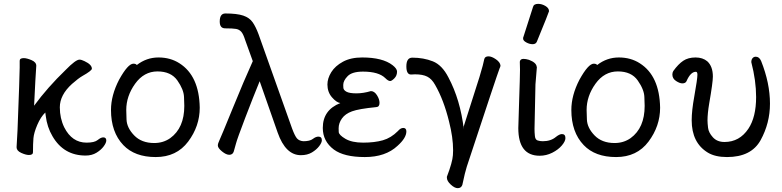

<svg xmlns="http://www.w3.org/2000/svg" viewBox="-20 -790 4053 995"><path d="M423.8 16.1Q310.1 16.1 252 -84Q224.1 -130.9 216.8 -190.9L214.8 -207Q190.9 -184.1 173.3 -143.1Q155.8 -102.1 153.3 -74Q150.9 -45.9 150.9 -1Q150.9 13.2 129.9 13.2Q113.8 13.2 89.8 2.2Q65.9 -8.8 65.9 -26.9L70.8 -115.2Q82 -402.8 82 -439.9V-475.1Q82 -488.8 103 -488.8Q119.1 -488.8 143.6 -478.3Q168 -467.8 168 -449.2Q164.1 -397.9 156.7 -242.2Q226.1 -336.9 320.8 -428.2Q372.1 -481 392.1 -481Q401.9 -481 418 -473.1Q456.1 -455.1 456.1 -434.1Q456.1 -423.8 406.7 -396Q385.7 -383.8 353 -355Q290 -297.9 290 -233.9Q290 -176.8 313 -129.9Q353 -50.8 428.7 -50.8Q469.7 -50.8 486.3 -64.5Q502.9 -78.1 515.1 -78.1Q530.8 -78.1 530.8 -62Q530.8 -49.8 517.3 -31.5Q503.9 -13.2 480 1.5Q456.1 16.1 423.8 16.1Z M779.3 -48.8Q826.2 -48.8 862.3 -74.2Q935.1 -127 935.1 -241.2Q935.1 -249 933.6 -287.6Q932.1 -326.2 899.2 -373Q866.2 -419.9 796.1 -419.9Q726.1 -419.9 680.2 -356Q634.3 -292 634.3 -220.2Q634.3 -213.9 635.7 -170.9Q637.2 -127.9 675.3 -88.4Q713.4 -48.8 779.3 -48.8ZM787.1 23.9Q678.2 23.9 619.1 -38.1Q555.2 -105 555.2 -220.2Q555.2 -295.9 597.2 -377Q643.1 -460 671.4 -460Q684.1 -460 689 -453.1Q739.3 -492.2 801.3 -492.2Q863.3 -492.2 910.2 -461.9Q1012.2 -397 1015.1 -231.9Q1015.1 -136.2 955.1 -56.2Q895 23.9 787.1 23.9Z M1539.1 14.2Q1460 14.2 1418.9 -103L1325.7 -369.1Q1292 -287.1 1250.5 -178.5Q1209 -69.8 1202.9 -45.9Q1196.8 -22 1191.4 -4.9Q1186 12.2 1168 12.2Q1151.9 12.2 1130.4 -5.4Q1108.9 -22.9 1108.9 -36.1Q1108.9 -45.9 1116.9 -62.5Q1125 -79.1 1185.1 -226.6Q1245.1 -374 1290 -473.1L1250 -584Q1240.7 -613.8 1230.2 -625.5Q1219.7 -637.2 1203.4 -640.1Q1187 -643.1 1147 -643.1Q1118.7 -643.1 1118.7 -678.2Q1118.7 -720.2 1147.9 -720.2Q1208 -720.2 1240.5 -709.2Q1272.9 -698.2 1289.3 -674.6Q1305.7 -650.9 1319.8 -612.8L1493.7 -124Q1507.8 -85.9 1518.8 -73Q1529.8 -60.1 1551.8 -58.1Q1585.9 -58.1 1601.3 -70.1Q1616.7 -82 1629.9 -82Q1647.9 -82 1647.9 -63Q1647.9 -50.8 1634 -32.5Q1620.1 -14.2 1596.4 0Q1572.8 14.2 1539.1 14.2Z M1870.6 23.9Q1762.7 23.9 1710 -15.1Q1652.8 -58.1 1652.8 -127Q1652.8 -220.2 1743.7 -255.9Q1723.6 -258.8 1700.2 -285.9Q1676.8 -313 1676.8 -352.1Q1676.8 -383.8 1696.8 -416Q1716.8 -448.2 1757.3 -470.2Q1797.9 -492.2 1856.9 -492.2Q1962.9 -492.2 2014.6 -452.1Q2037.6 -434.1 2037.6 -418.9Q2037.6 -397.9 2023.7 -384Q2009.8 -370.1 2002 -370.1Q1991.7 -370.1 1977.1 -384.8Q1942.9 -418.9 1860.8 -418.9Q1804.7 -418.9 1781.7 -395.5Q1758.8 -372.1 1758.8 -350.1Q1758.8 -348.1 1759.3 -335.7Q1759.8 -323.2 1775.4 -314.7Q1791 -306.2 1826.9 -306.2Q1862.8 -306.2 1901.9 -317.9Q1919.9 -317.9 1933.3 -296.9Q1946.8 -275.9 1946.8 -256.8Q1946.8 -235.8 1929.7 -234.9Q1839.8 -226.1 1804.4 -213.1Q1769 -200.2 1752 -176Q1734.9 -151.9 1734.9 -125Q1734.9 -122.1 1735.4 -106.4Q1735.8 -90.8 1769.8 -70.8Q1803.7 -50.8 1861.8 -50.8Q1920.9 -50.8 1963.9 -63Q2006.8 -75.2 2042 -110.8Q2055.7 -127 2069.8 -127Q2085.9 -127 2085.9 -108.9Q2085.9 -75.2 2040 -34.2Q1978 23.9 1870.6 23.9Z M2352.1 185.1Q2335.9 185.1 2315.9 166.5Q2295.9 147.9 2295.9 130.9V126Q2324.7 50.8 2327.1 14.2L2328.1 -11.2Q2328.1 -78.1 2307.1 -160.2Q2279.8 -272 2234.9 -350.1Q2217.8 -380.9 2194.3 -392.8Q2170.9 -404.8 2130.9 -404.8Q2118.2 -404.8 2109.9 -403.8Q2085.9 -403.8 2085.9 -445.8Q2085.9 -491.2 2116.7 -491.2Q2174.8 -491.2 2222.9 -472.2Q2271 -453.1 2303.7 -389.2Q2365.7 -272.9 2383.8 -119.1L2382.8 -133.8L2464.8 -391.1Q2485.8 -460.9 2489.7 -483.9Q2493.2 -498 2511.7 -498Q2527.8 -498 2549.8 -482.9Q2571.8 -467.8 2573.7 -450.2Q2573.7 -444.8 2568.8 -435.1Q2557.1 -405.8 2398.9 74.2Q2390.1 101.1 2376 168Q2370.1 185.1 2352.1 185.1Z M2776.9 17.1Q2666 17.1 2666 -126L2669.9 -253.9Q2674.8 -397 2674.8 -429.2L2673.8 -470.2Q2675.8 -484.9 2692.9 -484.9Q2705.1 -484.9 2721.2 -480Q2758.8 -465.8 2761.2 -444.8L2762.2 -441.9L2754.9 -353L2750 -122.1Q2750 -104 2752 -85Q2753.9 -65.9 2766.4 -62Q2778.8 -58.1 2793 -58.1Q2835 -58.1 2861.8 -81.1Q2879.9 -95.2 2892.1 -95.2Q2910.2 -95.2 2910.2 -74.2Q2910.2 -58.1 2891.6 -36.1Q2873 -14.2 2842 1.5Q2811 17.1 2776.9 17.1ZM2740.2 -561Q2724.1 -561 2707.5 -570.1Q2690.9 -579.1 2690.9 -589.8Q2690.9 -598.1 2692.9 -600.1L2742.2 -753.9Q2746.1 -770 2769 -770Q2788.1 -770 2806.6 -759Q2825.2 -748 2825.2 -731.9Q2825.2 -728 2762.2 -574.2Q2756.8 -561 2740.2 -561Z M3165 -48.8Q3211.9 -48.8 3248 -74.2Q3320.8 -127 3320.8 -241.2Q3320.8 -249 3319.3 -287.6Q3317.9 -326.2 3284.9 -373Q3252 -419.9 3181.9 -419.9Q3111.8 -419.9 3065.9 -356Q3020 -292 3020 -220.2Q3020 -213.9 3021.5 -170.9Q3022.9 -127.9 3061 -88.4Q3099.1 -48.8 3165 -48.8ZM3172.9 23.9Q3064 23.9 3004.9 -38.1Q2940.9 -105 2940.9 -220.2Q2940.9 -295.9 2982.9 -377Q3028.8 -460 3057.1 -460Q3069.8 -460 3074.7 -453.1Q3125 -492.2 3187 -492.2Q3249 -492.2 3295.9 -461.9Q3397.9 -397 3400.9 -231.9Q3400.9 -136.2 3340.8 -56.2Q3280.8 23.9 3172.9 23.9Z M3747.6 23.9Q3686.5 23.9 3648.4 1Q3564.5 -49.8 3564.5 -167Q3564.5 -216.8 3578.1 -291Q3594.2 -380.9 3594.2 -402.8Q3594.2 -418 3586.4 -418Q3558.6 -418 3537.6 -369.1Q3532.2 -357.9 3516.1 -357.9Q3502.4 -357.9 3483.4 -370.4Q3464.4 -382.8 3464.4 -403.8Q3464.4 -414.1 3469.2 -421.9Q3495.1 -458 3520.8 -475.1Q3546.4 -492.2 3584.5 -492.2Q3621.6 -492.2 3645.5 -472.2Q3674.3 -445.8 3674.3 -393.1Q3674.3 -362.8 3655.3 -253.9Q3646.5 -201.2 3646.5 -166Q3646.5 -151.9 3649.4 -127.4Q3652.3 -103 3674.3 -78.6Q3696.3 -54.2 3734.4 -54.2Q3812.5 -54.2 3858.4 -123Q3898.4 -183.1 3898.4 -287.1Q3898.4 -372.1 3873.5 -467.8Q3873.5 -481 3879.9 -488.5Q3886.2 -496.1 3896.5 -496.1Q3914.6 -496.1 3924.3 -474.1Q3970.2 -358.9 3970.2 -252.9Q3970.2 -151.9 3921.9 -64Q3873.5 23.9 3747.6 23.9Z"/></svg>

Font: LXGW WenKai GB Screen
Style: Regular
Weight: 400
Designer: LXGW / Fontworks Inc.
Foundry: LXGW / Fontworks Inc.
Version: Version 1.321;February 19, 2024;FontCreator 14.0.0.2901 64-b